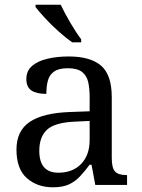

<svg xmlns="http://www.w3.org/2000/svg" viewBox="-20 -786 603 816"><path d="M205 10Q138 10 94 -29Q50 -68 50 -150Q50 -230 106.5 -268Q163 -306 278 -310L361 -313V-373Q361 -409 355 -436.5Q349 -464 329 -480Q309 -496 268 -496Q230 -496 210 -482Q190 -468 183.5 -443.5Q177 -419 177 -387Q135 -387 113.5 -401.5Q92 -416 92 -450Q92 -485 116.5 -506Q141 -527 182 -536.5Q223 -546 272 -546Q364 -546 409.5 -507Q455 -468 455 -373V-114Q455 -72 469 -57Q483 -42 517 -42H520V0H385L369 -86H361Q340 -58 320 -36.5Q300 -15 273.5 -2.5Q247 10 205 10ZM228 -52Q289 -52 325 -89.5Q361 -127 361 -191V-272L297 -269Q212 -265 179.5 -234.5Q147 -204 147 -145Q147 -52 228 -52ZM287 -606Q261 -624 229 -652.5Q197 -681 170.5 -710Q144 -739 131 -756V-766H238Q254 -732 278.5 -690Q303 -648 325 -619V-606Z"/></svg>

Font: Noto Serif Oriya
Style: Regular
Weight: 400
Designer: David Williams
Foundry: Google LLC, David Williams
Version: Version 1.051; ttfautohint (v1.8.4.7-5d5b)